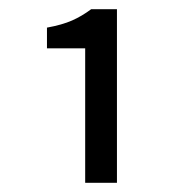

<svg xmlns="http://www.w3.org/2000/svg" viewBox="-20 -775 396 417"><path d="M165 -378V-670H82V-715Q115 -721 136.5 -730.5Q158 -740 178 -755H234V-378Z"/></svg>

Font: Narnoor
Style: Regular
Weight: 400
Designer: S. Sridhar Murthy
Foundry: SIL International
Version: Version 3.000